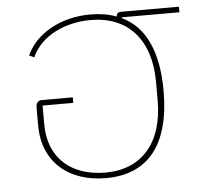

<svg xmlns="http://www.w3.org/2000/svg" viewBox="-45 -595 691 654"><g transform="rotate(-5 300.5 -268.0)"><path d="M292 12C436 12 513 -83 513 -267C513 -401 472 -489 393 -526V-529H590V-548H393C382 -548 377 -544 376 -533C350 -543 320 -548 287 -548C183 -548 99 -498 67 -427L84 -419C116 -491 199 -529 286 -529C414 -529 490 -444 490 -299V-237C490 -91 416 -7 292 -7C174 -7 98 -74 98 -189V-253H203V-272H97C83 -272 77 -262 77 -248V-187C77 -61 165 12 292 12Z"/></g></svg>

Font: IBM Plex Thai Thin
Style: Regular
Weight: 100
Designer: Mike Abbink, Paul van der Laan, Pieter van Rosmalen, Ben Mitchell, Mark Frömberg
Foundry: Bold Monday
Version: Version 1.0